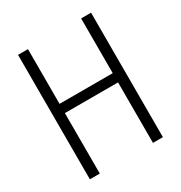

<svg xmlns="http://www.w3.org/2000/svg" viewBox="-168 -834 899 954"><g transform="rotate(-30 281.5 -357.0)"><path d="M72 0V-714H129V-400H434V-714H491V0H434V-347H129V0Z"/></g></svg>

Font: Noto Sans Mono SemiCondensed Light
Style: Regular
Weight: 300
Width: 4
Designer: Monotype Design Team
Foundry: Monotype Imaging Inc.
Version: Version 2.014; ttfautohint (v1.8.4.7-5d5b)